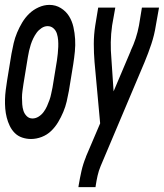

<svg xmlns="http://www.w3.org/2000/svg" viewBox="-36 -561 671 786"><path d="M91 8Q72 8 54.5 2Q37 -4 24.5 -16.5Q12 -29 4 -45.5Q-4 -62 -8.5 -80Q-13 -98 -14.5 -116.5Q-16 -135 -15.5 -154Q-15 -173 -12.5 -192.5Q-10 -212 -7 -231L11 -341Q15 -363 20 -384.5Q25 -406 34 -427.5Q43 -449 55 -469Q67 -489 83.5 -505Q100 -521 122 -531Q144 -541 166 -541Q192 -541 213 -528Q234 -515 246.5 -495Q259 -475 264.5 -450.5Q270 -426 271.5 -401Q273 -376 270.5 -350.5Q268 -325 264 -299L246 -189Q242 -167 237 -145.5Q232 -124 223 -102.5Q214 -81 202 -61Q190 -41 173.5 -25Q157 -9 135 -0.5Q113 8 91 8ZM97 -76Q110 -76 122 -83.5Q134 -91 142.5 -102.5Q151 -114 156.5 -126.5Q162 -139 166.5 -151.5Q171 -164 173.5 -177Q176 -190 179 -203L197 -313Q199 -327 200.5 -341Q202 -355 202.5 -369Q203 -383 202 -396.5Q201 -410 197 -423Q193 -436 183 -445Q173 -454 159 -454Q146 -454 134 -446Q122 -438 114 -427Q106 -416 100 -403.5Q94 -391 90 -378.5Q86 -366 83 -353Q80 -340 78 -327L60 -217Q58 -203 56 -189Q54 -175 54 -161.5Q54 -148 55 -134Q56 -120 60 -107.5Q64 -95 73.5 -85.5Q83 -76 97 -76ZM285 205 286 198Q291 168 297.5 139Q304 110 316 81V80Q316 80 316 80Q316 80 316 80L374 -56L351 -307Q348 -343 348 -381Q348 -419 354 -457L366 -530H436L423 -457Q418 -422 417.5 -388Q417 -354 420 -321L429 -187L496 -345Q497 -347 497.5 -348.5Q498 -350 499 -352V-353Q511 -378 519.5 -404Q528 -430 533 -457L545 -530H615L602 -457Q596 -418 583.5 -380.5Q571 -343 556 -307L376 119Q368 138 363.5 158Q359 178 356 198L355 205Z"/></svg>

Font: Iosevka Curly MdExObl
Style: Regular
Weight: 500
Width: 7
Italic angle: -9°
Monospace: yes
Designer: Belleve Invis
Foundry: Belleve Invis
Version: Version 11.1.0; ttfautohint (v1.8.3)